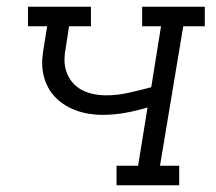

<svg xmlns="http://www.w3.org/2000/svg" viewBox="-20 -550 640 570"><path d="M326 0V-58H390L418 -231Q385 -221 351.5 -215Q318 -209 284 -209Q263 -209 242.5 -212.5Q222 -216 203.5 -223Q185 -230 168.5 -241Q152 -252 139 -267Q126 -282 118 -300.5Q110 -319 107 -339Q104 -359 106 -380Q108 -401 112 -422L120 -472H63V-530H250V-472H185L176 -413Q172 -394 171.5 -374.5Q171 -355 177 -337.5Q183 -320 194.5 -306Q206 -292 222 -283.5Q238 -275 256.5 -271Q275 -267 295 -267Q328 -267 361.5 -274.5Q395 -282 429 -291L458 -472H402V-530H588V-472H524L455 -58H512V0Z"/></svg>

Font: Iosevka Curly Slab LtExObl
Style: Regular
Weight: 300
Width: 7
Italic angle: -9°
Monospace: yes
Designer: Belleve Invis
Foundry: Belleve Invis
Version: Version 11.1.0; ttfautohint (v1.8.3)